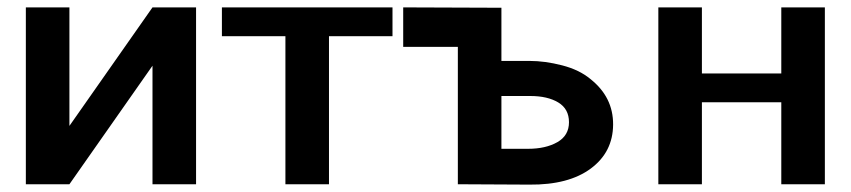

<svg xmlns="http://www.w3.org/2000/svg" viewBox="-20 -499 2304 520"><path d="M50 0V-479H168V-158L393 -479H511V0H393V-321L168 0Z M581 -401V-479H1043V-401H871V0H753V-401Z M1338 -239V-96H1410Q1458 -96 1489.5 -114Q1521 -132 1521 -168Q1521 -204 1492 -221.5Q1463 -239 1416 -239ZM1220 -372H1072V-479L1338 -478V-334H1414Q1456 -334 1502.5 -322Q1549 -310 1579 -285Q1641 -236 1640.5 -161.5Q1640 -87 1580 -42.5Q1520 2 1414 1L1220 0Z M1763 0V-479H1881V-300H2096V-479H2214V0H2096V-222H1881V0Z"/></svg>

Font: Karmilla
Style: Bold
Weight: 700
Designer: Jonathan Pinhorn
Version: Version 1.000